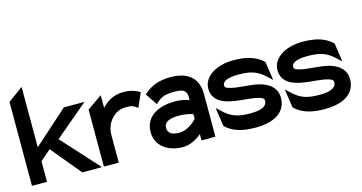

<svg xmlns="http://www.w3.org/2000/svg" viewBox="-72 -963 2417 1282"><g transform="rotate(-15 1136.5 -322.5)"><path d="M20 0H124V-142L197 -206L368 0H504L272 -255L504 -451H361L124 -239V-656L20 -580Z M517 0H620V-190C620 -238 638 -276 663 -302C685 -326 717 -345 760 -345C804 -345 809 -340 826 -329L841 -319L884 -417L870 -424C843 -436 827 -447 768 -447C703 -447 655 -417 620 -378V-466L517 -394Z M878 -140C878 -47 958 11 1061 11C1117 11 1164 -20 1192 -43V0H1288V-295C1288 -407 1219 -462 1100 -462C1017 -462 965 -438 922 -401L912 -393L967 -311L980 -323C1013 -353 1042 -361 1100 -361C1164 -361 1185 -347 1185 -299V-280C1164 -288 1129 -298 1091 -298C979 -298 878 -255 878 -140ZM985 -141C985 -185 1027 -199 1091 -199C1128 -199 1166 -190 1185 -184V-151C1173 -137 1123 -88 1064 -88C1013 -88 985 -105 985 -141Z M1325 -323C1325 -237 1398 -209 1469 -198C1525 -188 1595 -188 1639 -174C1660 -168 1671 -162 1671 -146C1671 -109 1630 -90 1558 -90C1471 -90 1427 -103 1370 -156L1339 -185L1358 -56C1412 -2 1487 11 1564 11C1718 11 1778 -57 1778 -138C1778 -204 1734 -237 1685 -255C1618 -279 1522 -272 1461 -291C1440 -297 1432 -302 1432 -316C1432 -345 1473 -361 1540 -361C1627 -361 1671 -348 1728 -295L1759 -266L1740 -395C1686 -449 1611 -462 1534 -462C1411 -462 1325 -401 1325 -323Z M1803 -323C1803 -237 1876 -209 1947 -198C2003 -188 2073 -188 2117 -174C2138 -168 2149 -162 2149 -146C2149 -109 2108 -90 2036 -90C1949 -90 1905 -103 1848 -156L1817 -185L1836 -56C1890 -2 1965 11 2042 11C2196 11 2256 -57 2256 -138C2256 -204 2212 -237 2163 -255C2096 -279 2000 -272 1939 -291C1918 -297 1910 -302 1910 -316C1910 -345 1951 -361 2018 -361C2105 -361 2149 -348 2206 -295L2237 -266L2218 -395C2164 -449 2089 -462 2012 -462C1889 -462 1803 -401 1803 -323Z"/></g></svg>

Font: Charger Sport
Style: Blk
Weight: 900
Designer: Jasper
Foundry: Cannot Into Space Fonts
Version: Version 1.1